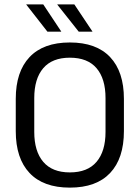

<svg xmlns="http://www.w3.org/2000/svg" viewBox="-20 -845 638 877"><path d="M299 12Q178 12 115 -54.8Q52 -121.5 52 -246V-393.5Q52 -517.5 115 -584.2Q178 -651 299 -651Q420 -651 483 -584.2Q546 -517.5 546 -393.5V-246Q546 -121.5 483 -54.8Q420 12 299 12ZM299 -57.5Q380 -57.5 421 -105.8Q462 -154 462 -242.5V-397Q462 -485.5 421 -533.5Q380 -581.5 299 -581.5Q218.5 -581.5 177.5 -533.5Q136.5 -485.5 136.5 -397V-242.5Q136.5 -154 177.5 -105.8Q218.5 -57.5 299 -57.5ZM177.5 -825 259.5 -701.5V-700.5H196.5L100 -824V-825ZM319.5 -825 402 -701.5V-700.5H339.5L242 -823.5V-825Z"/></svg>

Font: Anek Latin
Style: Regular
Weight: 400
Designer: Yesha Goshar
Foundry: Ek Type
Version: Version 1.003